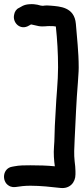

<svg xmlns="http://www.w3.org/2000/svg" viewBox="-21 -796 409 949"><path d="M20 120C35 131 51 129 59 128C78 125 101 122 129 122C180 122 233 128 278 133C324 138 352 106 352 66V50C352 35 350 18 348 2C344 -32 346 -66 348 -107C353 -204 356 -294 364 -388C365 -414 368 -436 368 -462C368 -542 359 -610 354 -678C347 -762 274 -764 230 -768C218 -769 206 -770 189 -767L188 -768H182C179 -768 157 -778 123 -775C109 -774 96 -771 82 -762L73 -757C59 -751 51 -737 49 -724C39 -684 80 -643 123 -670L132 -675H134C137 -675 149 -671 170 -667C192 -663 216 -668 220 -667H225C238 -667 247 -667 255 -665C262 -600 266 -533 266 -463C266 -392 257 -319 254 -245C253 -221 251 -198 250 -174C248 -134 249 -104 246 -72C243 -37 246 -3 250 26C212 22 169 21 129 21C102 21 74 21 50 26L39 28C-8 36 -13 98 20 120Z"/></svg>

Font: Stray Cat
Style: ExBlk
Weight: 1000
Version: Version 1.0